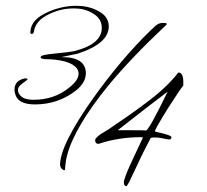

<svg xmlns="http://www.w3.org/2000/svg" viewBox="-20 -612 714 662"><path d="M101 -252Q47 -252 35 -281Q30 -293 30 -303Q30 -335 67 -342Q73 -342 75 -339Q75 -337 67 -331.5Q59 -326 50.5 -318.5Q42 -311 42 -302Q42 -291 49 -284Q61 -268 96 -268Q168 -268 220 -311Q251 -336 251 -358Q251 -386 204 -400Q188 -404 172 -406Q156 -408 140 -408Q120 -408 120 -415Q120 -423 166 -427Q225 -433 237 -436Q331 -460 331 -516Q331 -549 298 -567Q272 -583 235 -583Q190 -583 151 -564Q102 -542 97 -503Q95 -495 90 -495Q83 -495 85 -504Q87 -545 146 -571Q194 -592 243 -592Q284 -592 315 -576Q355 -557 355 -521Q355 -462 248 -427L191 -415Q276 -416 276 -359Q276 -324 234 -294Q175 -252 101 -252ZM202 -25Q198 -25 193.5 -29.5Q189 -34 188 -39Q188 -40 187.5 -41Q187 -42 187 -43Q187 -78 216 -136Q245 -194 301 -273Q399 -410 498 -506L512 -519Q517 -524 519 -525Q528 -533 542 -533Q555 -533 555 -530V-529Q555 -528 553 -526Q433 -413 355 -319Q236 -173 211 -75Q206 -56 204 -26ZM417 30Q407 30 407 17Q407 3 435 -57L473 -138Q471 -139 465 -139Q389 -139 320 -116Q308 -116 308 -129Q308 -136 329 -151Q334 -153 341 -158L357 -168Q394 -193 425.5 -215Q457 -237 483 -257Q517 -282 545 -308Q573 -334 595 -362Q612 -362 612 -329V-317Q604 -309 558 -237Q514 -166 514 -159L520 -157Q571 -146 571 -139Q571 -131 563 -131V-133L561 -131L541 -135Q527 -138 516 -138H509Q506 -137 500 -137Q492 -122 479 -96.5Q466 -71 449 -34L428 10Q425 17 422 21ZM483 -162Q493 -162 558 -296Q529 -274 486 -241Q443 -208 386 -163H433Q481 -163 483 -162Z"/></svg>

Font: Lovers Quarrel
Style: Regular
Weight: 400
Designer: Robert E. Leuschke
Foundry: Robert E. Leuschke
Version: Version 1.010; ttfautohint (v1.8.3)